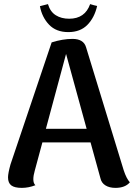

<svg xmlns="http://www.w3.org/2000/svg" viewBox="-20 -900 656 933"><path d="M611 -14Q588 13 541 13Q512 13 492.5 1Q473 -11 468 -34L420 -208H186L149 -71Q142 -47 142 -29Q142 -9 152 0Q119 13 86 13Q51 13 35 1Q19 -11 19 -38Q19 -58 31 -101L231 -694Q285 -711 332 -711Q386 -711 398 -671L581 -73Q594 -33 611 -14ZM401 -274 301 -638 203 -274ZM312 -744Q253 -744 218.5 -780Q184 -816 174 -870Q200 -876 213 -880Q224 -843 251 -826Q278 -809 316 -809Q393 -809 418 -880Q437 -874 452 -871Q439 -814 404.5 -779Q370 -744 312 -744Z"/></svg>

Font: Arima Madurai ExtraBold
Style: Regular
Weight: 800
Designer: Joana Correia and Natanael Gama
Foundry: NDISCOVER
Version: Version 1.020